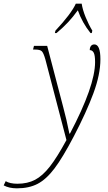

<svg xmlns="http://www.w3.org/2000/svg" viewBox="-158 -786 588 1046"><path d="M-138 224 -127 201Q-104 215 -63 215Q-8 215 33 193.5Q74 172 113.5 121.5Q153 71 204 -23L89 -463Q79 -498 69.5 -507Q60 -516 34 -516H22L27 -536H99L186 -204Q204 -138 220 -58H223Q360 -318 360 -448Q360 -485 352.5 -499Q345 -513 331 -513Q331 -527 337.5 -535.5Q344 -544 356 -544Q389 -544 389 -463Q389 -381 351 -278Q313 -175 244 -43Q184 72 139 131.5Q94 191 47 215.5Q0 240 -66 240Q-108 240 -138 224ZM144 -619Q230 -711 255 -766H287Q292 -733 308.5 -692.5Q325 -652 345 -619L342 -606H335Q290 -662 266 -730Q240 -694 213.5 -665.5Q187 -637 150 -606H141Z"/></svg>

Font: Noto Serif NarrowThin
Style: Italic
Weight: 250
Width: 4
Italic angle: -12°
Designer: Monotype Design Team
Foundry: Monotype Imaging Inc.
Version: Version 1.001